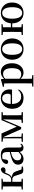

<svg xmlns="http://www.w3.org/2000/svg" viewBox="1923 -2506 842 4729"><g transform="rotate(-90 2344.5 -142.0)"><path d="M420 -57C434 -6 457 10 525 10C550 10 582 6 606 0V-28L532 -36L494 -153C469 -232 429 -264 337 -276C379 -290 410 -318 434 -385C442 -407 449 -423 458 -437C476 -431 494 -428 518 -428C559 -428 587 -449 587 -485C587 -515 572 -534 540 -543C475 -535 441 -496 406 -397C372 -303 330 -289 272 -289H230L232 -491L306 -499V-527H40V-499L115 -491C116 -435 117 -351 117 -296V-232C117 -177 116 -93 115 -37L40 -29V0H306V-29L232 -37C231 -93 230 -180 230 -260H272C338 -260 361 -245 382 -178Z M1068 15C1117 15 1150 -4 1173 -46L1157 -61C1139 -38 1128 -31 1112 -31C1087 -31 1074 -47 1074 -100V-356C1074 -488 1017 -543 891 -543C762 -543 683 -490 668 -404C674 -376 694 -362 722 -362C751 -362 775 -380 780 -428L791 -500C814 -507 835 -510 856 -510C934 -510 965 -480 965 -372V-324C924 -313 881 -302 845 -291C701 -250 653 -199 653 -117C653 -33 712 16 794 16C869 16 911 -16 967 -77C978 -19 1010 15 1068 15ZM965 -109C910 -55 878 -41 845 -41C794 -41 759 -71 759 -133C759 -194 794 -238 871 -268C896 -278 930 -288 965 -297Z M1301 0H1421V-29L1338 -36V-221L1328 -492L1527 -43H1579L1768 -491L1762 -219L1760 -37L1680 -29V0H1946V-29L1871 -37L1869 -232V-296L1871 -491L1947 -499V-527H1750L1589 -150L1421 -527H1217V-499L1301 -489V-36L1214 -29V0Z M2297 16C2392 16 2463 -28 2506 -103L2489 -117C2451 -69 2403 -42 2332 -42C2227 -42 2151 -110 2148 -267H2501C2505 -284 2507 -303 2507 -328C2507 -449 2429 -543 2289 -543C2151 -543 2029 -439 2029 -264C2029 -81 2140 16 2297 16ZM2149 -300C2154 -440 2213 -510 2285 -510C2356 -510 2400 -455 2400 -369C2400 -320 2389 -300 2350 -300Z M2920 16C3051 16 3151 -93 3151 -268C3151 -440 3060 -543 2938 -543C2875 -543 2814 -519 2766 -462L2760 -532L2747 -541L2570 -492V-467L2653 -461C2655 -412 2656 -366 2656 -299V19L2654 224L2575 231V259H2858V231L2769 223L2767 19V-57C2812 -4 2865 16 2920 16ZM2769 -434C2813 -477 2849 -488 2888 -488C2974 -488 3030 -422 3030 -266C3030 -100 2966 -41 2883 -41C2839 -41 2805 -51 2769 -85Z M3499 16C3646 16 3762 -85 3762 -265C3762 -444 3639 -543 3499 -543C3360 -543 3237 -443 3237 -265C3237 -86 3352 16 3499 16ZM3499 -17C3411 -17 3358 -100 3358 -263C3358 -426 3411 -510 3499 -510C3588 -510 3641 -426 3641 -263C3641 -100 3588 -17 3499 -17Z M4389 -17C4300 -17 4248 -100 4248 -263C4248 -426 4300 -510 4389 -510C4478 -510 4531 -426 4531 -263C4531 -100 4478 -17 4389 -17ZM4389 16C4533 16 4647 -85 4647 -265C4647 -444 4527 -543 4389 -543C4261 -543 4147 -454 4134 -295H4036L4038 -491L4112 -499V-527H3846V-499L3921 -491C3922 -435 3923 -351 3923 -296V-232C3923 -177 3922 -93 3921 -37L3846 -29V0H4112V-29L4038 -37C4037 -93 4036 -181 4036 -262H4133C4134 -85 4247 16 4389 16Z"/></g></svg>

Font: Noto Serif HK SemiBold
Style: Regular
Weight: 600
Designer: Ryoko NISHIZUKA 西塚涼子 (kana & ideographs); Frank Grießhammer (Latin, Greek & Cyrillic); Wenlong ZHANG 张文龙 (bopomofo); San
Foundry: Adobe
Version: Version 2.001;hotconv 1.1.0;makeotfexe 2.6.0